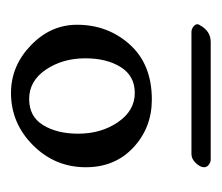

<svg xmlns="http://www.w3.org/2000/svg" viewBox="-47 -517 403 349"><g transform="rotate(-90 154.5 -342.5)"><path d="M160 -524Q209 -524 246.5 -488Q284 -452 284 -404Q284 -348 248 -308Q212 -268 148 -268Q97 -268 61 -301.5Q25 -335 25 -388Q25 -444 65 -484Q105 -524 160 -524ZM149 -491Q117 -491 101.5 -465.5Q86 -440 86 -402Q86 -360 107 -329.5Q128 -299 160 -299Q191 -299 207 -324.5Q223 -350 223 -389Q223 -430 202.5 -460.5Q182 -491 149 -491ZM49 -196H271Q276 -196 280.5 -192.5Q285 -189 285 -185Q285 -184 284 -182Q273 -161 253 -161H39Q34 -161 29.5 -164.5Q25 -168 25 -173Q25 -180 32.5 -188Q40 -196 49 -196Z"/></g></svg>

Font: EB Garamond SC 12
Style: Regular
Weight: 400
Version: Version 0.016 ; ttfautohint (v0.97) -l 8 -r 50 -G 200 -x 0 -